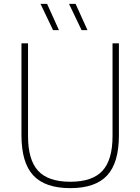

<svg xmlns="http://www.w3.org/2000/svg" viewBox="-20 -964 726 993"><path d="M343.5 9Q213.5 9 152.2 -56.8Q91 -122.5 91 -264.5V-740H125V-259.5Q125 -137.5 177 -80.8Q229 -24 343.5 -24Q458 -24 510 -80.8Q562 -137.5 562 -259.5V-740H595V-264.5Q595 -122.5 534.2 -56.8Q473.5 9 343.5 9ZM402 -808 337 -944H371L432.5 -808ZM254.5 -808 189.5 -944H223.5L285 -808Z"/></svg>

Font: Encode Sans Th
Style: Regular
Weight: 100
Designer: Multiple Designers
Foundry: Impallari Type
Version: Version 3.002; ttfautohint (v1.8.3) -l 8 -r 50 -G 200 -x 14 